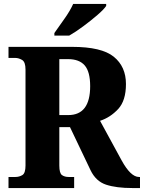

<svg xmlns="http://www.w3.org/2000/svg" viewBox="-20 -951 728 971"><path d="M23 0H355V-56H327Q307 -56 293.5 -65.5Q280 -75 280 -114V-308H334L438 -90Q465 -34 516.5 -17Q568 0 650 0H688V-56H683Q641 -56 595 -140L486 -340Q538 -357 577.5 -399.5Q617 -442 617 -526Q617 -614 555.5 -664Q494 -714 345 -714H23V-658H58Q74 -658 91.5 -648Q109 -638 109 -599V-114Q109 -75 93 -65.5Q77 -56 58 -56H23ZM280 -369V-652H324Q381 -652 408.5 -620Q436 -588 436 -515Q436 -369 325 -369ZM255 -771H330Q362 -789 401 -818Q440 -847 472.5 -875Q505 -903 517 -921V-931H350Q335 -897 305.5 -855.5Q276 -814 255 -784Z"/></svg>

Font: Noto Serif SemiCondensed Extra
Style: Regular
Weight: 800
Width: 4
Designer: Monotype Design Team
Foundry: Monotype Imaging Inc.
Version: Version 1.002